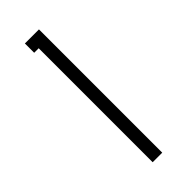

<svg xmlns="http://www.w3.org/2000/svg" viewBox="-166 -487 511 511"><g transform="rotate(-45 89.0 -232.0)"><path d="M71 -429V0H107V-464H54V-429Z"/></g></svg>

Font: Rawengulk
Style: Regular
Weight: 400
Version: Version 0.9